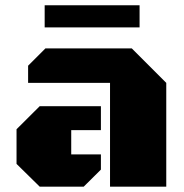

<svg xmlns="http://www.w3.org/2000/svg" viewBox="-20 -700 690 720"><path d="M392.6 0V-389.2H85.4V-453.6L150.4 -518.6H474.1L603.5 -389.2V0ZM358.4 -301.8V-211.9H247.1V-121.1H358.4V-64L293.9 0H128.9L42 -85.4V-215.3L128.9 -301.8ZM147.5 -680.2H503.4V-597.2H147.5Z"/></svg>

Font: Black Ops One
Style: Regular
Weight: 400
Designer: James Grieshaber
Foundry: James Grieshaber
Version: Version 1.002